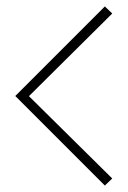

<svg xmlns="http://www.w3.org/2000/svg" viewBox="-20 -657 397 597"><path d="M329 -102 70 -358 329 -615 306 -637 28 -359V-358L306 -80Z"/></svg>

Font: Advent Pro
Style: ExtraLight
Weight: 250
Designer: Andreas Kalpakidis
Foundry: Andreas Kalpakidis
Version: Version 2.002 2007